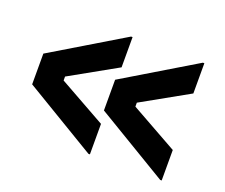

<svg xmlns="http://www.w3.org/2000/svg" viewBox="-86 -615 860 734"><g transform="rotate(20 343.5 -247.5)"><path d="M625 -9 332 -185V-310L625 -486H631V-363L440 -256V-240L631 -133V-9ZM40 -310 333 -486H339V-363L148 -256V-240L339 -133V-9H333L40 -185Z"/></g></svg>

Font: Space Grotesk Frontify SemiBold
Style: Regular
Weight: 600
Designer: Florian Karsten
Version: Version 2.000